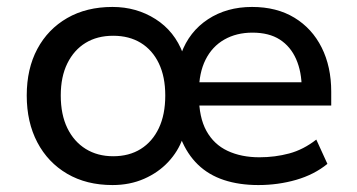

<svg xmlns="http://www.w3.org/2000/svg" viewBox="-20 -524 1029 553"><path d="M304 9Q229 9 173.5 -23.5Q118 -56 87.5 -114Q57 -172 57 -249Q57 -326 87.5 -383Q118 -440 173.5 -472Q229 -504 304 -504Q373 -504 428 -469Q483 -434 507 -370H502Q525 -433 579 -468.5Q633 -504 706 -504Q777 -504 828 -473Q879 -442 906.5 -387Q934 -332 934 -260V-220H532V-287H867L849 -269Q849 -317 833 -353.5Q817 -390 786 -410Q755 -430 707 -430Q661 -430 626 -410Q591 -390 572 -352Q553 -314 553 -260V-248Q553 -186 574.5 -147Q596 -108 635.5 -89.5Q675 -71 727 -71Q772 -71 813 -82Q854 -93 891 -122L923 -52Q885 -21 833 -6Q781 9 724 9Q669 9 625 -5.5Q581 -20 550 -50Q519 -80 501 -125H506Q493 -88 464.5 -57.5Q436 -27 395 -9Q354 9 304 9ZM306 -74Q352 -74 385.5 -95Q419 -116 437.5 -155Q456 -194 456 -249Q456 -303 437.5 -341.5Q419 -380 385.5 -400.5Q352 -421 306 -421Q260 -421 226.5 -400.5Q193 -380 174 -341.5Q155 -303 155 -249Q155 -194 174 -155Q193 -116 227 -95Q261 -74 306 -74Z"/></svg>

Font: Nunito Sans 12pt ExtraLight 8pt Medium
Style: Regular
Weight: 500
Version: Version 3.101;gftools[0.9.27]